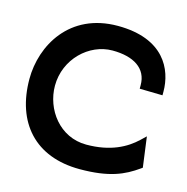

<svg xmlns="http://www.w3.org/2000/svg" viewBox="-92 -679 759 778"><g transform="rotate(15 287.0 -289.5)"><path d="M309 11C433 11 493 -17 548 -56L555 -61L538 -188L517 -168C474 -127 410 -92 309 -92C197 -92 125 -191 125 -290C125 -402 216 -488 314 -488C403 -488 460 -452 460 -382V-367L556 -365V-380C556 -473 503 -590 309 -590C107 -590 18 -430 18 -290C18 -108 121 11 309 11Z"/></g></svg>

Font: Charger Pro
Style: BlkExt
Weight: 900
Designer: Jasper
Foundry: Cannot Into Space Fonts
Version: Version 1.09